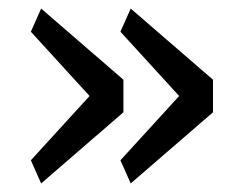

<svg xmlns="http://www.w3.org/2000/svg" viewBox="-20 -508 553 448"><path d="M261 -134 398 -284 261 -434 285 -488 477 -322V-246L285 -80ZM52 -134 189 -284 52 -434 76 -488 268 -322V-246L76 -80Z"/></svg>

Font: Aneliza
Style: Regular
Weight: 400
Designer: Mike Abbink, Paul van der Laan, Pieter van Rosmalen
Foundry: Bold Monday
Version: Version 3.0